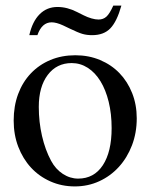

<svg xmlns="http://www.w3.org/2000/svg" viewBox="-20 -658 540 688"><path d="M250 -460Q298 -460 338.5 -443Q379 -426 408 -396Q437 -366 453.5 -324.5Q470 -283 470 -234Q470 -182 453 -137.5Q436 -93 406 -60Q376 -27 335.5 -8.5Q295 10 248 10Q201 10 160.5 -8Q120 -26 91 -57.5Q62 -89 45.5 -132Q29 -175 29 -226Q29 -278 45 -321Q61 -364 90.5 -395Q120 -426 160.5 -443Q201 -460 250 -460ZM237 -432Q183 -432 151 -389.5Q119 -347 119 -275Q119 -221 130.5 -171Q142 -121 163 -82Q179 -52 205 -35Q231 -18 260 -18Q317 -18 348.5 -66Q380 -114 380 -199Q380 -250 369.5 -293Q359 -336 340 -367Q321 -398 294.5 -415Q268 -432 237 -432ZM415 -638Q399 -581 375.5 -556.5Q352 -532 310 -532Q291 -532 275.5 -536.5Q260 -541 229 -556L206 -567Q182 -578 165 -578Q130 -578 114 -532H85Q96 -581 122 -607Q148 -633 186 -633Q221 -633 256 -615L280 -603Q294 -596 308 -592Q322 -588 333 -588Q350 -588 361.5 -598.5Q373 -609 386 -638Z"/></svg>

Font: Klingon pIqaD vaHbo'
Style: Regular
Weight: 400
Width: 0
Designer: Mike Neff (qa'vaj)
Foundry: Mike Neff and Michael Everson
Version: Version 2.003